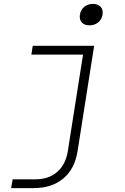

<svg xmlns="http://www.w3.org/2000/svg" viewBox="-20 -785 640 985"><path d="M37 180 45 135H161Q230 135 273.5 97Q317 59 328 -10L406 -505H141L148 -550H463L378 -10Q364 81 305 130.5Q246 180 153 180ZM439 -655Q413 -655 399.5 -670Q386 -685 390 -710Q394 -735 412.5 -750Q431 -765 457 -765Q483 -765 496.5 -750Q510 -735 506 -710Q502 -685 483.5 -670Q465 -655 439 -655Z"/></svg>

Font: JetBrains Mono NL Thin
Style: Italic
Weight: 100
Italic angle: -9°
Monospace: yes
Designer: Philipp Nurullin, Konstantin Bulenkov
Foundry: JetBrains
Version: Version 2.305; ttfautohint (v1.8.4.7-5d5b)